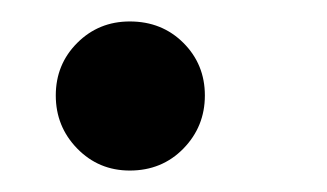

<svg xmlns="http://www.w3.org/2000/svg" viewBox="-20 -147 305 179"><path d="M32 -58Q32 -87 52 -107Q72 -127 101 -127Q131 -127 151 -107Q171 -87 171 -58Q171 -29 151 -8.5Q131 12 101 12Q72 12 52 -8.5Q32 -29 32 -58Z"/></svg>

Font: Yekcdsyqcyvpieeyorgstswgcgt
Style: Regular
Weight: 400
Italic angle: -8°
Designer: Carrois Corporate & Edenspiekermann
Foundry: Carrois Corporate GbR & Edenspiekermann AG
Version: Version 2.001